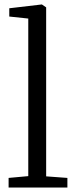

<svg xmlns="http://www.w3.org/2000/svg" viewBox="-20 -839 340 859"><path d="M106.5 -51V-756L21.5 -765V-802L166.5 -819H167.5L186.5 -806V-50L281.5 -43V0H18.5V-43Z"/></svg>

Font: Merriweather Light
Style: Regular
Weight: 300
Designer: Eben Sorkin
Foundry: Eben Sorkin
Version: Version 2.100